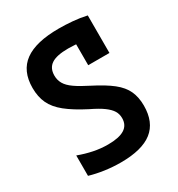

<svg xmlns="http://www.w3.org/2000/svg" viewBox="-178 -855 906 979"><g transform="rotate(-30 275.0 -365.0)"><path d="M248 10Q201 10 155 3.5Q109 -3 68 -15V-135Q111 -119 153 -110.5Q195 -102 237 -102Q302 -102 334 -122Q366 -142 366 -183Q366 -207 354.5 -226Q343 -245 316.5 -264.5Q290 -284 242 -307Q170 -344 127 -378.5Q84 -413 65.5 -452.5Q47 -492 47 -544Q47 -644 113 -692Q179 -740 314 -740Q352 -740 394 -736.5Q436 -733 476 -724V-503H351V-676L386 -622Q366 -625 345 -626.5Q324 -628 305 -628Q237 -628 206 -607.5Q175 -587 175 -543Q175 -517 187.5 -495Q200 -473 230 -452Q260 -431 310 -406Q379 -371 419.5 -339Q460 -307 477 -269.5Q494 -232 494 -183Q494 -85 433.5 -37.5Q373 10 248 10Z"/></g></svg>

Font: M PLUS Code Latin SemiExpanded SemiBold
Style: Regular
Weight: 600
Width: 6
Designer: Coji Morishita
Foundry: UNDERFOREST DESIGN
Version: Version 1.002; ttfautohint (v1.8.3)